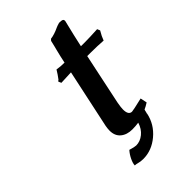

<svg xmlns="http://www.w3.org/2000/svg" viewBox="-218 -666 893 893"><g transform="rotate(-45 229.0 -219.5)"><path d="M186 -437Q209 -433.1 234.9 -433.1Q241.7 -466.8 251 -502.9Q251.5 -504.9 255.9 -522Q260.3 -539.1 262.2 -548.8L269 -556.2Q293.5 -559.1 325.2 -574.2Q333.5 -578.1 348.1 -582Q364.3 -582 369.6 -578.9Q375 -575.7 374 -566.9Q354 -485.8 342.8 -433.1H373Q397.9 -433.1 452.1 -436L458 -421.9Q443.4 -397.9 436 -377Q396.5 -379.9 354 -379.9H331.1Q322.8 -338.4 304.4 -253.4Q286.1 -168.5 277.8 -127Q272.9 -100.1 272.9 -86.9Q272.9 -49.8 295.9 -49.8Q303.2 -49.8 367.2 -64.9L374 -32.2Q358.4 -22 340.8 -14.2H345.2L338.9 -7.8L342.8 -11.2Q342.3 -10.3 342 -8.8Q341.8 -7.3 340.8 -3.7Q339.8 0 337.9 6.8L338.9 5.9Q326.7 64.5 280 103.8Q233.4 143.1 176.8 143.1Q160.6 143.1 142.1 138.2H143.1Q135.3 136.2 127.9 136.2Q127.9 122.6 137.7 102.3Q147.5 82 161.1 66.9Q188.5 75.2 198.2 75.2Q224.6 75.2 247.3 56.9Q270 38.6 279.8 6.8Q259.8 9.8 238.8 9.8Q203.1 9.8 181.2 -8.5Q159.2 -26.9 159.2 -61Q159.2 -73.2 162.1 -89.8L224.1 -379.9Q162.1 -377.4 158.2 -377L151.9 -391.1L158.2 -397V-396Q173.8 -416.5 186 -437Z"/></g></svg>

Font: Linear Smooth
Style: Bold Italic
Weight: 700
Designer: Philipp H. Poll, Flanker
Foundry: Philipp H. Poll, reworked by Flanker
Version: Version 1.061 | FøM Fix